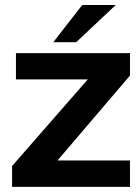

<svg xmlns="http://www.w3.org/2000/svg" viewBox="-20 -726 542 746"><path d="M485 0H27V-81L321 -417.5H42V-519.5H485V-432.5L203.5 -102.5H485ZM276 -562H187L299.5 -706.5H429.5Z"/></svg>

Font: Acari Sans
Style: Bold
Weight: 700
Designer: Alfredo Marco Pradil and Stefan Peev (font) & Cristiano Sobral (main changes)
Foundry: Alfredo Marco Pradil and Stefan Peev (font) & Cristiano Sobral (main changes)
Version: Version 1.063; ttfautohint (v1.8.3)